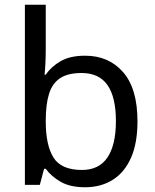

<svg xmlns="http://www.w3.org/2000/svg" viewBox="-20 -780 655 810"><path d="M173 -575Q173 -541 171.5 -511.5Q170 -482 168 -465H173Q196 -499 236 -522Q276 -545 339 -545Q439 -545 499.5 -475.5Q560 -406 560 -268Q560 -176 532.5 -114Q505 -52 455 -21Q405 10 339 10Q276 10 236 -13Q196 -36 173 -68H166L148 0H85V-760H173ZM324 -472Q267 -472 234 -450.5Q201 -429 187 -384.5Q173 -340 173 -271V-267Q173 -168 205.5 -115.5Q238 -63 326 -63Q398 -63 433.5 -116Q469 -169 469 -269Q469 -370 433.5 -421Q398 -472 324 -472Z"/></svg>

Font: lkannada25
Style: Book
Weight: 400
Designer: Jelle Bosma - Monotype Design Team
Foundry: Monotype Imaging Inc.
Version: Version 2.003